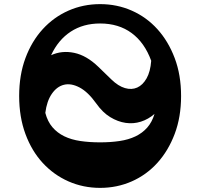

<svg xmlns="http://www.w3.org/2000/svg" viewBox="-20 -898 972 932"><path d="M466 -207Q517 -207 560.5 -213.5Q604 -220 637.5 -236Q671 -252 694.5 -278.5Q718 -305 730 -345Q700 -319 664 -307.5Q628 -296 590 -301.5Q552 -307 515 -329.5Q478 -352 447 -396Q407 -452 366 -473.5Q325 -495 290.5 -486.5Q256 -478 231.5 -442.5Q207 -407 200 -350Q211 -308 234.5 -280.5Q258 -253 292 -236.5Q326 -220 370 -213.5Q414 -207 466 -207ZM466 -784Q384 -784 323.5 -744.5Q263 -705 228 -630Q280 -654 340 -641.5Q400 -629 457 -574L521 -512Q554 -480 586.5 -470.5Q619 -461 646 -473Q673 -485 691.5 -517.5Q710 -550 714 -603Q682 -691 619 -737.5Q556 -784 466 -784ZM466 -878Q548 -878 619.5 -846.5Q691 -815 744 -756.5Q797 -698 828 -616Q859 -534 859 -432Q859 -330 828 -248Q797 -166 744 -107.5Q691 -49 619.5 -17.5Q548 14 466 14Q384 14 312.5 -17.5Q241 -49 187.5 -107Q134 -165 103.5 -247.5Q73 -330 73 -432Q73 -534 103.5 -616Q134 -698 187.5 -756.5Q241 -815 312.5 -846.5Q384 -878 466 -878Z"/></svg>

Font: OpenDyslexic 3
Style: Regular
Weight: 400
Designer: Abelardo Gonzalez
Version: Version 1.000;PS 001.001;hotconv 1.0.56